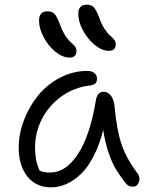

<svg xmlns="http://www.w3.org/2000/svg" viewBox="-20 -801 641 831"><path d="M451.2 -581.1Q420.9 -581.1 389.6 -606.9Q358.4 -632.8 338.6 -670.2Q318.8 -707.5 318.8 -741.2Q318.8 -780.8 356 -780.8Q375.5 -780.8 385.7 -770Q396 -759.3 410.2 -723.1Q419.9 -694.8 433.3 -674.8Q446.8 -654.8 456.8 -646.7Q466.8 -638.7 473.9 -629.6Q481 -620.6 481 -609.9Q481 -581.1 451.2 -581.1ZM148.9 -711.9Q148.9 -752 186 -752Q205.6 -752 215.8 -741.2Q226.1 -730.5 240.2 -693.8Q248 -670.9 258.5 -653.3Q269 -635.7 277.8 -626.7Q286.6 -617.7 294.4 -610.6Q302.2 -603.5 306.6 -596.7Q311 -589.8 311 -581.1Q311 -551.8 280.8 -551.8Q250.5 -551.8 219.2 -577.6Q188 -603.5 168.5 -640.9Q148.9 -678.2 148.9 -711.9ZM201.2 9.8Q136.2 9.8 98.6 -37.1Q61 -84 61 -163.1Q61 -221.7 83.7 -281Q106.4 -340.3 144.8 -387.7Q183.1 -435.1 239.5 -464.6Q295.9 -494.1 357.9 -494.1Q376.5 -494.1 388.2 -485.1Q399.9 -476.1 399.9 -460Q399.9 -434.1 370.1 -431.2Q299.8 -422.9 244.6 -382.6Q189.5 -342.3 160.6 -284.4Q131.8 -226.6 131.8 -163.1Q131.8 -133.8 135.7 -112.3Q139.6 -90.8 150.9 -63Q166.5 -54.2 196.8 -54.2Q265.6 -54.2 318.1 -135.3Q370.6 -216.3 395 -367.2Q401.4 -403.8 428.2 -403.8Q447.8 -403.8 460.9 -385.7Q474.1 -367.7 476.1 -337.9Q484.9 -240.2 505.4 -178.2Q525.9 -116.2 575.2 -50.8Q588.4 -33.7 581.3 -13.4Q574.2 6.8 556.2 6.8Q543 6.8 534.9 2Q526.9 -2.9 519 -14.2Q494.6 -47.4 480 -71.5Q465.3 -95.7 450 -139.9Q434.6 -184.1 426.8 -238.8Q410.6 -173.8 385 -124.5Q359.4 -75.2 328.9 -46.6Q298.3 -18.1 266.4 -4.2Q234.4 9.8 201.2 9.8Z"/></svg>

Font: Shantell Sans Normal
Style: Regular
Weight: 300
Designer: Stephen Nixon, Anya Danilova, Shantell Martin
Foundry: Arrow Type
Version: Version 1.006;[559af2be0]